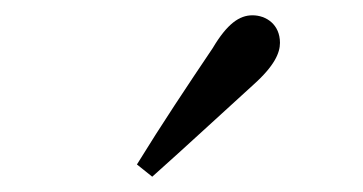

<svg xmlns="http://www.w3.org/2000/svg" viewBox="-20 -839 475 251"><path d="M159 -624 179 -608C225 -649 268 -689 311 -728C339 -753 346 -770 346 -783C346 -807 328 -819 310 -819C293 -819 277 -808 258 -776C225 -727 191 -676 159 -624Z"/></svg>

Font: Source Han Serif
Style: Regular
Weight: 400
Designer: Ryoko NISHIZUKA 西塚涼子 (kana & ideographs); Frank Grießhammer (Latin, Greek & Cyrillic); Wenlong ZHANG 张文龙 (bopomofo); San
Foundry: Adobe Systems Incorporated
Version: Version 1.001;PS 1.001;hotconv 16.6.54;makeotf.lib2.5.65590